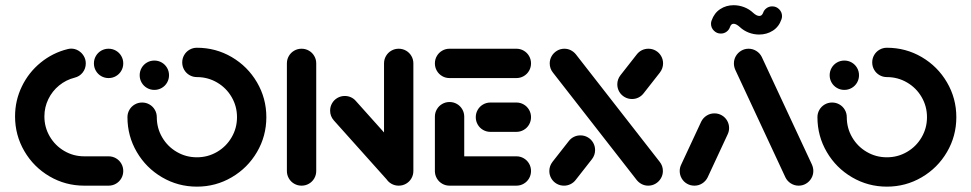

<svg xmlns="http://www.w3.org/2000/svg" viewBox="-20 -703 3678 727"><path d="M37 -262.2Q37 -322.6 62.8 -375.7Q88.5 -428.9 133.9 -465.9Q179.3 -503 235.9 -517Q243.3 -518.9 249.3 -518.9Q264.1 -518.9 276.9 -511.3Q289.6 -503.7 297.2 -490.9Q304.8 -478.1 304.8 -463Q304.8 -443.3 293 -428.3Q281.1 -413.3 262.6 -408.9Q230 -400.7 203.9 -379.4Q177.8 -358.1 163 -327.6Q148.1 -297 148.1 -262.2Q148.1 -221.1 168.3 -186.5Q188.5 -151.9 223.1 -131.5Q257.8 -111.1 298.9 -111.1H391.1Q406.3 -111.1 419.1 -103.7Q431.9 -96.3 439.3 -83.5Q446.7 -70.7 446.7 -55.6Q446.7 -40.4 439.3 -27.6Q431.9 -14.8 419.1 -7.4Q406.3 0 391.1 0H298.9Q227.8 0 167.6 -35.2Q107.4 -70.4 72.2 -130.7Q37 -191.1 37 -262.2ZM335.6 -463Q335.6 -478.1 343 -490.9Q350.4 -503.7 363.1 -511.1Q375.9 -518.5 391.1 -518.5Q406.3 -518.5 419.1 -511.1Q431.9 -503.7 439.3 -490.9Q446.7 -478.1 446.7 -463Q446.7 -447.8 439.3 -435Q431.9 -422.2 419.1 -414.8Q406.3 -407.4 391.1 -407.4Q375.9 -407.4 363.1 -414.8Q350.4 -422.2 343 -435Q335.6 -447.8 335.6 -463Z M508.9 -418.1Q508.9 -433.3 516.3 -446.1Q523.7 -458.9 536.5 -466.3Q549.3 -473.7 564.4 -473.7Q579.6 -473.7 592.4 -466.3Q605.2 -458.9 612.6 -446.1Q620 -433.3 620 -418.1Q620 -403 612.6 -390.2Q605.2 -377.4 592.4 -370Q579.6 -362.6 564.4 -362.6Q549.3 -362.6 536.5 -370Q523.7 -377.4 516.3 -390.2Q508.9 -403 508.9 -418.1ZM670 -466.7Q670 -481.9 677.4 -494.6Q684.8 -507.4 697.6 -514.8Q710.4 -522.2 725.6 -522.2Q797 -522.2 857.4 -486.9Q917.8 -451.5 953.1 -391.1Q988.5 -330.7 988.5 -259.3Q988.5 -187.8 953.1 -127.4Q917.8 -67 857.4 -31.7Q797 3.7 725.6 3.7Q654.1 3.7 593.7 -31.7Q533.3 -67 498 -127.4Q462.6 -187.8 462.6 -259.3Q462.6 -274.4 470 -287.2Q477.4 -300 490.2 -307.4Q503 -314.8 518.1 -314.8Q533.3 -314.8 546.1 -307.4Q558.9 -300 566.3 -287.2Q573.7 -274.4 573.7 -259.3Q573.7 -217.8 594.1 -183Q614.4 -148.1 649.3 -127.8Q684.1 -107.4 725.6 -107.4Q767 -107.4 801.9 -127.8Q836.7 -148.1 857 -183Q877.4 -217.8 877.4 -259.3Q877.4 -300.7 857 -335.6Q836.7 -370.4 801.9 -390.7Q767 -411.1 725.6 -411.1Q710.4 -411.1 697.6 -418.5Q684.8 -425.9 677.4 -438.7Q670 -451.5 670 -466.7Z M1121.9 0Q1106.7 0 1093.9 -7.4Q1081.1 -14.8 1073.7 -27.6Q1066.3 -40.4 1066.3 -55.6V-463Q1066.3 -478.1 1073.7 -490.9Q1081.1 -503.7 1093.9 -511.1Q1106.7 -518.5 1121.9 -518.5Q1137 -518.5 1149.8 -511.1Q1162.6 -503.7 1170 -490.9Q1177.4 -478.1 1177.4 -463V-55.6Q1177.4 -40.4 1170 -27.6Q1162.6 -14.8 1149.8 -7.4Q1137 0 1121.9 0ZM1230 -284.1Q1230 -299.3 1237.4 -312Q1244.8 -324.8 1257.6 -332.2Q1270.4 -339.6 1285.6 -339.6Q1297.8 -339.6 1308.5 -334.8Q1319.3 -330 1327 -321.1L1535.6 -88.1L1452.6 -14.1L1244.1 -247Q1230 -263 1230 -284.1ZM1489.6 0Q1474.4 0 1461.7 -7.4Q1448.9 -14.8 1441.5 -27.6Q1434.1 -40.4 1434.1 -55.6V-463Q1434.1 -478.1 1441.5 -490.9Q1448.9 -503.7 1461.7 -511.1Q1474.4 -518.5 1489.6 -518.5Q1504.8 -518.5 1517.6 -511.1Q1530.4 -503.7 1537.8 -490.9Q1545.2 -478.1 1545.2 -463V-55.6Q1545.2 -40.4 1537.8 -27.6Q1530.4 -14.8 1517.6 -7.4Q1504.8 0 1489.6 0Z M1626.7 -51.9V-261.1Q1626.7 -276.3 1634.1 -289.1Q1641.5 -301.9 1654.3 -309.3Q1667 -316.7 1682.2 -316.7Q1697.4 -316.7 1710.2 -309.3Q1723 -301.9 1730.4 -289.1Q1737.8 -276.3 1737.8 -261.1V-51.9ZM1990.7 -55.6Q1990.7 -40.4 1983.3 -27.6Q1975.9 -14.8 1963.1 -7.4Q1950.4 0 1935.2 0H1682.2Q1667 0 1654.3 -7.4Q1641.5 -14.8 1634.1 -27.6Q1626.7 -40.4 1626.7 -55.6Q1626.7 -70.7 1634.1 -83.5Q1641.5 -96.3 1654.3 -103.7Q1667 -111.1 1682.2 -111.1H1935.2Q1950.4 -111.1 1963.1 -103.7Q1975.9 -96.3 1983.3 -83.5Q1990.7 -70.7 1990.7 -55.6ZM1781.5 -259.3Q1781.5 -274.4 1788.9 -287.2Q1796.3 -300 1809.1 -307.4Q1821.9 -314.8 1837 -314.8H1935.2Q1950.4 -314.8 1963.1 -307.4Q1975.9 -300 1983.3 -287.2Q1990.7 -274.4 1990.7 -259.3Q1990.7 -244.1 1983.3 -231.3Q1975.9 -218.5 1963.1 -211.1Q1950.4 -203.7 1935.2 -203.7H1837Q1821.9 -203.7 1809.1 -211.1Q1796.3 -218.5 1788.9 -231.3Q1781.5 -244.1 1781.5 -259.3ZM1626.7 -463Q1626.7 -478.1 1634.1 -490.9Q1641.5 -503.7 1654.3 -511.1Q1667 -518.5 1682.2 -518.5H1935.2Q1950.4 -518.5 1963.1 -511.1Q1975.9 -503.7 1983.3 -490.9Q1990.7 -478.1 1990.7 -463Q1990.7 -447.8 1983.3 -435Q1975.9 -422.2 1963.1 -414.8Q1950.4 -407.4 1935.2 -407.4H1682.2Q1667 -407.4 1654.3 -414.8Q1641.5 -422.2 1634.1 -435Q1626.7 -447.8 1626.7 -463Z M2177.8 -190.4Q2193 -190.4 2205.7 -183Q2218.5 -175.6 2225.9 -162.8Q2233.3 -150 2233.3 -134.8Q2233.3 -115.9 2221.5 -100.4L2159.3 -21.1Q2151.5 -11.1 2140 -5.6Q2128.5 0 2115.6 0Q2100.4 0 2087.6 -7.4Q2074.8 -14.8 2067.4 -27.6Q2060 -40.4 2060 -55.6Q2060 -74.4 2072.2 -90.4L2134.1 -169.3Q2141.9 -179.3 2153.1 -184.8Q2164.4 -190.4 2177.8 -190.4ZM2061.5 -463Q2061.5 -477.8 2068.9 -490.6Q2076.3 -503.3 2089.1 -510.9Q2101.9 -518.5 2117 -518.5Q2130 -518.5 2141.3 -512.8Q2152.6 -507 2160.4 -497.4L2477.8 -90.4Q2490 -75.2 2490 -55.6Q2490 -40.7 2482.6 -28Q2475.2 -15.2 2462.4 -7.6Q2449.6 0 2434.4 0Q2421.5 0 2410.2 -5.7Q2398.9 -11.5 2391.1 -21.1L2073.7 -428.1Q2061.5 -443.3 2061.5 -463ZM2435.2 -518.5Q2450.4 -518.5 2463.1 -511.1Q2475.9 -503.7 2483.3 -490.9Q2490.7 -478.1 2490.7 -463Q2490.7 -444.1 2478.5 -428.1L2416.7 -349.3Q2408.9 -339.3 2397.6 -333.7Q2386.3 -328.1 2373 -328.1Q2357.8 -328.1 2345 -335.6Q2332.2 -343 2324.8 -355.7Q2317.4 -368.5 2317.4 -383.7Q2317.4 -402.6 2329.3 -418.1L2391.5 -497.4Q2399.3 -507.4 2410.7 -513Q2422.2 -518.5 2435.2 -518.5Z M2609.3 0Q2594.1 0 2581.3 -7.4Q2568.5 -14.8 2561.1 -27.6Q2553.7 -40.4 2553.7 -55.6Q2553.7 -68.5 2559.6 -80.4L2635.2 -242.6Q2642.2 -256.7 2655.6 -265.2Q2668.9 -273.7 2685.2 -273.7Q2700.4 -273.7 2713.1 -266.3Q2725.9 -258.9 2733.3 -246.1Q2740.7 -233.3 2740.7 -218.1Q2740.7 -205.2 2734.8 -193.3L2659.3 -31.1Q2652.2 -17 2638.9 -8.5Q2625.6 0 2609.3 0ZM3059.6 -55.6Q3059.6 -40.7 3052.2 -28Q3044.8 -15.2 3032 -7.6Q3019.3 0 3004.1 0Q2988.1 0 2974.6 -8.5Q2961.1 -17 2954.1 -31.1L2764.4 -438.1Q2758.9 -450.4 2758.9 -463Q2758.9 -477.8 2766.3 -490.6Q2773.7 -503.3 2786.5 -510.9Q2799.3 -518.5 2814.4 -518.5Q2830.4 -518.5 2843.9 -510Q2857.4 -501.5 2864.4 -487.4L3054.1 -80.4Q3059.6 -68.1 3059.6 -55.6ZM2904.1 -678.9Q2919.3 -678.9 2930.2 -668Q2941.1 -657 2941.1 -641.9Q2941.1 -635.2 2938.9 -629.6Q2929.3 -601.5 2906.3 -586.9Q2883.3 -572.2 2854.4 -572.2Q2834.4 -572.2 2815.4 -579.4Q2796.3 -586.7 2781.5 -600.4Q2767.8 -613 2757.8 -613Q2748.1 -613 2744.1 -600.7Q2740.4 -589.6 2730.9 -582.8Q2721.5 -575.9 2709.3 -575.9Q2694.1 -575.9 2683.1 -586.9Q2672.2 -597.8 2672.2 -613Q2672.2 -619.6 2674.4 -625.2Q2684.4 -653.7 2707 -668.5Q2729.6 -683.3 2757.8 -683.3Q2778.1 -683.3 2797.6 -675.9Q2817 -668.5 2831.9 -654.4Q2844.8 -642.6 2855.2 -642.6Q2864.8 -642.6 2869.3 -654.1Q2873 -665.2 2882.4 -672Q2891.9 -678.9 2904.1 -678.9Z M3121.5 -418.1Q3121.5 -433.3 3128.9 -446.1Q3136.3 -458.9 3149.1 -466.3Q3161.9 -473.7 3177 -473.7Q3192.2 -473.7 3205 -466.3Q3217.8 -458.9 3225.2 -446.1Q3232.6 -433.3 3232.6 -418.1Q3232.6 -403 3225.2 -390.2Q3217.8 -377.4 3205 -370Q3192.2 -362.6 3177 -362.6Q3161.9 -362.6 3149.1 -370Q3136.3 -377.4 3128.9 -390.2Q3121.5 -403 3121.5 -418.1ZM3282.6 -466.7Q3282.6 -481.9 3290 -494.6Q3297.4 -507.4 3310.2 -514.8Q3323 -522.2 3338.1 -522.2Q3409.6 -522.2 3470 -486.9Q3530.4 -451.5 3565.7 -391.1Q3601.1 -330.7 3601.1 -259.3Q3601.1 -187.8 3565.7 -127.4Q3530.4 -67 3470 -31.7Q3409.6 3.7 3338.1 3.7Q3266.7 3.7 3206.3 -31.7Q3145.9 -67 3110.6 -127.4Q3075.2 -187.8 3075.2 -259.3Q3075.2 -274.4 3082.6 -287.2Q3090 -300 3102.8 -307.4Q3115.6 -314.8 3130.7 -314.8Q3145.9 -314.8 3158.7 -307.4Q3171.5 -300 3178.9 -287.2Q3186.3 -274.4 3186.3 -259.3Q3186.3 -217.8 3206.7 -183Q3227 -148.1 3261.9 -127.8Q3296.7 -107.4 3338.1 -107.4Q3379.6 -107.4 3414.4 -127.8Q3449.3 -148.1 3469.6 -183Q3490 -217.8 3490 -259.3Q3490 -300.7 3469.6 -335.6Q3449.3 -370.4 3414.4 -390.7Q3379.6 -411.1 3338.1 -411.1Q3323 -411.1 3310.2 -418.5Q3297.4 -425.9 3290 -438.7Q3282.6 -451.5 3282.6 -466.7Z"/></svg>

Font: 26F Galaxy Sans Black
Style: Regular
Weight: 900
Designer: C₂₉H₂₅N₃O₅
Version: Version 1.100